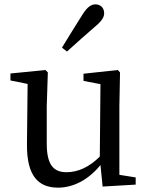

<svg xmlns="http://www.w3.org/2000/svg" viewBox="-20 -849 683 883"><path d="M288 -612C332 -652 374 -689 420 -729C452 -756 459 -773 459 -788C459 -816 439 -829 419 -829C400 -829 381 -817 360 -783C326 -730 296 -680 265 -630ZM529 -45V-361L532 -516L522 -527L364 -510V-477L442 -462L439 -129C391 -81 339 -57 286 -57C226 -57 195 -91 195 -189V-361L200 -516L189 -527L28 -511V-479L107 -463L104 -184C103 -38 158 14 247 14C316 14 386 -21 442 -90L452 9L604 0V-33Z"/></svg>

Font: Noto Serif SC Medium
Style: Regular
Weight: 500
Designer: Ryoko NISHIZUKA 西塚涼子 (kana & ideographs); Frank Grießhammer (Latin, Greek & Cyrillic); Wenlong ZHANG 张文龙 (bopomofo); San
Foundry: Adobe Systems Incorporated
Version: Version 1.001;PS 1.001;hotconv 16.6.54;makeotf.lib2.5.65590